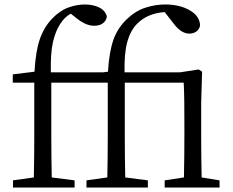

<svg xmlns="http://www.w3.org/2000/svg" viewBox="-20 -837 1039 857"><path d="M880 -45 960 -32V0H715V-32L801 -45Q802 -86 802.5 -138Q803 -190 803 -228V-287Q803 -345 802.5 -386Q802 -427 800 -468H537V-228Q537 -182 537.5 -136.5Q538 -91 539 -45L640 -32V0H366V-32L459 -45Q460 -91 460.5 -136.5Q461 -182 461 -228V-468H209V-228Q209 -182 209.5 -136.5Q210 -91 211 -45L313 -32V0H38V-32L131 -45Q132 -91 132.5 -136.5Q133 -182 133 -228V-468H37V-505L134 -517Q139 -608 157.5 -661.5Q176 -715 211 -752Q246 -789 284 -803Q322 -817 358 -817Q395 -817 422 -804Q449 -791 457 -764Q455 -746 440.5 -734Q426 -722 400 -722Q365 -722 325 -753L296 -776Q267 -760 248 -729Q228 -699 216.5 -649.5Q205 -600 207 -514H439L462 -517Q467 -605 486.5 -660Q506 -715 550 -755Q586 -789 630 -803Q674 -817 717 -817Q782 -817 827 -791Q872 -765 873 -723Q870 -707 857 -697Q844 -687 825 -687Q790 -687 758 -728L715 -783Q638 -778 591 -730Q562 -700 548 -649.5Q534 -599 536 -514H782L867 -527L882 -517L878 -379V-228Q878 -190 878.5 -138Q879 -86 880 -45Z"/></svg>

Font: Shippori Mincho TTF
Style: Regular
Weight: 400
Version: Version 2.100